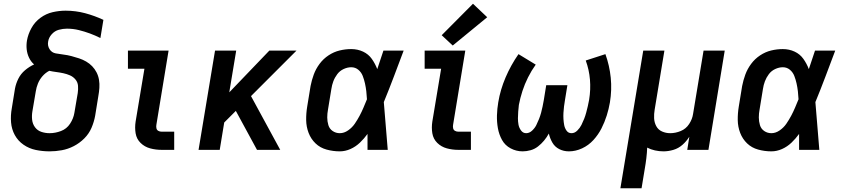

<svg xmlns="http://www.w3.org/2000/svg" viewBox="-20 -800 4504 1025"><path d="M245 8Q277 8 310 2Q343 -4 374 -20Q405 -36 430 -61Q455 -86 468.5 -117.5Q482 -149 488 -182L505 -287Q509 -309 510.5 -331Q512 -353 508.5 -374Q505 -395 495.5 -413.5Q486 -432 472 -446.5Q458 -461 440 -471.5Q422 -482 402 -488.5Q382 -495 361.5 -500.5Q341 -506 320 -508.5Q299 -511 277.5 -515Q256 -519 244.5 -537.5Q233 -556 237 -578Q240 -599 256 -617Q272 -635 294 -641Q316 -647 337 -647Q370 -647 400.5 -639.5Q431 -632 459.5 -621.5Q488 -611 516 -597L532 -694Q485 -716 434.5 -729.5Q384 -743 330 -743Q296 -743 261 -735Q226 -727 196 -705Q166 -683 148 -650.5Q130 -618 124 -584Q120 -560 122.5 -536.5Q125 -513 135 -492Q145 -471 162 -456Q136 -444 113.5 -425Q91 -406 78 -380Q65 -354 60 -327L43 -222Q36 -184 39 -147Q42 -110 59 -79Q76 -48 105.5 -27.5Q135 -7 171 0.5Q207 8 245 8ZM245 -89Q222 -89 201 -96Q180 -103 167 -120.5Q154 -138 151.5 -160.5Q149 -183 153 -206L171 -312Q174 -333 182.5 -354Q191 -375 206.5 -393Q222 -411 243 -422Q261 -418 280.5 -415.5Q300 -413 318.5 -409Q337 -405 354 -397.5Q371 -390 383 -375.5Q395 -361 396.5 -342Q398 -323 395 -303L377 -197Q372 -167 354 -139.5Q336 -112 305.5 -100.5Q275 -89 245 -89Z M843 0H910V-97H843Q833 -97 825 -101.5Q817 -106 815 -115.5Q813 -125 815 -135L880 -530H663V-433H751L704 -151Q699 -119 704 -88.5Q709 -58 730.5 -37Q752 -16 781.5 -8Q811 0 843 0Z M1040 0H1153L1177 -146L1239 -208L1352 0H1476L1320 -287L1563 -530H1418L1204 -307L1241 -530H1128Z M1794 8Q1823 8 1851 -4.5Q1879 -17 1901.5 -38.5Q1924 -60 1942 -85Q1942 -43 1942 0H2050Q2044 -64 2039.5 -127.5Q2035 -191 2029 -255Q2057 -323 2083 -392Q2109 -461 2135 -530H2027Q2011 -480 1994 -431Q1983 -460 1965 -485.5Q1947 -511 1918 -524.5Q1889 -538 1855 -538Q1824 -538 1793 -530.5Q1762 -523 1734 -504.5Q1706 -486 1686 -459Q1666 -432 1655 -402Q1644 -372 1638 -341L1620 -231Q1614 -195 1614.5 -159Q1615 -123 1627.5 -90.5Q1640 -58 1664.5 -34.5Q1689 -11 1723.5 -1.5Q1758 8 1794 8ZM1794 -89Q1773 -89 1756 -100.5Q1739 -112 1733 -132Q1727 -152 1727 -173Q1727 -194 1731 -215L1749 -325Q1752 -346 1759.5 -366Q1767 -386 1780.5 -404Q1794 -422 1814.5 -431.5Q1835 -441 1855 -441Q1877 -441 1893 -427.5Q1909 -414 1916.5 -394.5Q1924 -375 1928.5 -354.5Q1933 -334 1935.5 -313Q1938 -292 1939 -270Q1930 -248 1920.5 -225.5Q1911 -203 1899.5 -181.5Q1888 -160 1874 -139.5Q1860 -119 1838.5 -104Q1817 -89 1794 -89Z M2427 0H2494V-97H2427Q2417 -97 2409 -101.5Q2401 -106 2399 -115.5Q2397 -125 2399 -135L2464 -530H2247V-433H2335L2288 -151Q2283 -119 2288 -88.5Q2293 -58 2314.5 -37Q2336 -16 2365.5 -8Q2395 0 2427 0ZM2397 -557 2581 -708 2505 -780 2338 -612Z M2770 8Q2791 8 2812.5 2Q2834 -4 2852 -18Q2870 -32 2884.5 -49.5Q2899 -67 2910 -87Q2916 -61 2929 -38.5Q2942 -16 2965.5 -4Q2989 8 3017 8Q3053 8 3087.5 -8Q3122 -24 3148 -52.5Q3174 -81 3191 -114.5Q3208 -148 3219 -183Q3230 -218 3236 -253Q3247 -320 3240.5 -385Q3234 -450 3212 -511L3107 -477Q3125 -428 3129.5 -375Q3134 -322 3125 -267Q3122 -250 3118 -233Q3114 -216 3109.5 -199Q3105 -182 3098.5 -165.5Q3092 -149 3084 -133Q3076 -117 3062 -103Q3048 -89 3031 -89Q3014 -89 3004.5 -102.5Q2995 -116 2992 -132Q2989 -148 2988 -164.5Q2987 -181 2988 -198Q2989 -215 2991 -231.5Q2993 -248 2996 -265L3009 -345H2896L2883 -265Q2880 -248 2876.5 -231Q2873 -214 2868.5 -197.5Q2864 -181 2857.5 -164.5Q2851 -148 2843 -132Q2835 -116 2820.5 -102.5Q2806 -89 2789 -89Q2772 -89 2761.5 -103.5Q2751 -118 2748 -134.5Q2745 -151 2745 -168.5Q2745 -186 2746.5 -204Q2748 -222 2750 -240Q2757 -277 2769 -314Q2781 -351 2799 -387Q2817 -423 2840 -455L2748 -511Q2707 -452 2679 -386.5Q2651 -321 2640 -254Q2634 -219 2633 -184Q2632 -149 2638 -115.5Q2644 -82 2660 -53Q2676 -24 2706 -8Q2736 8 2770 8Z M3292 205H3405L3422 102Q3427 74 3430.5 45Q3434 16 3435 -12Q3454 -2 3476.5 3Q3499 8 3522 8Q3548 8 3575 0Q3602 -8 3623.5 -27Q3645 -46 3660 -70L3649 0H3762L3849 -530H3736L3680 -192Q3676 -164 3659 -138Q3642 -112 3614 -100.5Q3586 -89 3558 -89Q3535 -89 3514.5 -98Q3494 -107 3483.5 -126.5Q3473 -146 3472 -169Q3471 -192 3475 -215L3527 -530H3414Z M4098 8Q4127 8 4155 -4.5Q4183 -17 4205.5 -38.5Q4228 -60 4246 -85Q4246 -43 4246 0H4354Q4348 -64 4343.5 -127.5Q4339 -191 4333 -255Q4361 -323 4387 -392Q4413 -461 4439 -530H4331Q4315 -480 4298 -431Q4287 -460 4269 -485.5Q4251 -511 4222 -524.5Q4193 -538 4159 -538Q4128 -538 4097 -530.5Q4066 -523 4038 -504.5Q4010 -486 3990 -459Q3970 -432 3959 -402Q3948 -372 3942 -341L3924 -231Q3918 -195 3918.5 -159Q3919 -123 3931.5 -90.5Q3944 -58 3968.5 -34.5Q3993 -11 4027.5 -1.5Q4062 8 4098 8ZM4098 -89Q4077 -89 4060 -100.5Q4043 -112 4037 -132Q4031 -152 4031 -173Q4031 -194 4035 -215L4053 -325Q4056 -346 4063.5 -366Q4071 -386 4084.5 -404Q4098 -422 4118.5 -431.5Q4139 -441 4159 -441Q4181 -441 4197 -427.5Q4213 -414 4220.5 -394.5Q4228 -375 4232.5 -354.5Q4237 -334 4239.5 -313Q4242 -292 4243 -270Q4234 -248 4224.5 -225.5Q4215 -203 4203.5 -181.5Q4192 -160 4178 -139.5Q4164 -119 4142.5 -104Q4121 -89 4098 -89Z"/></svg>

Font: Iosevka Sparkle SmBdObl
Style: Regular
Weight: 600
Italic angle: -9°
Designer: Belleve Invis
Foundry: Belleve Invis
Version: Version 4.5.0; ttfautohint (v1.8.3)